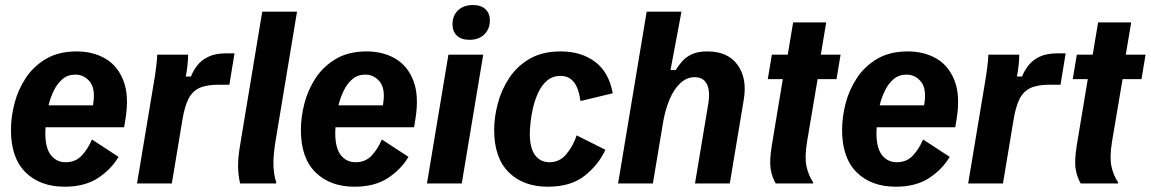

<svg xmlns="http://www.w3.org/2000/svg" viewBox="-20 -712 4465 745"><path d="M230.8 12.5Q135.8 12.5 79.2 -43.3Q22.5 -99.2 22.5 -207.5Q22.5 -257.5 36.2 -310.8Q50 -364.2 80.4 -410Q110.8 -455.8 159.6 -484.2Q208.3 -512.5 277.5 -512.5Q340.8 -512.5 388.8 -484.6Q436.7 -456.7 459.2 -398.3Q481.7 -340 466.7 -249.2L461.7 -218.3H156.7Q155.8 -206.7 155.8 -195.8Q155.8 -137.5 177.5 -110Q199.2 -82.5 235 -82.5Q273.3 -82.5 297.5 -108.8Q321.7 -135 336.7 -170.8L440 -103.3Q410.8 -54.2 359.6 -20.8Q308.3 12.5 230.8 12.5ZM272.5 -422.5Q243.3 -422.5 222.9 -405.4Q202.5 -388.3 189.2 -361.2Q175.8 -334.2 168.3 -303.3H340.8Q351.7 -365.8 329.2 -394.2Q306.7 -422.5 272.5 -422.5Z M511.7 0 575 -380Q581.7 -417.5 585.8 -451.2Q590 -485 590 -500H710Q710 -482.5 707.5 -458.8Q705 -435 700.8 -415H720.8Q729.2 -436.7 745 -457.5Q760.8 -478.3 788.3 -491.7Q815.8 -505 858.3 -505H890L870 -383.3H828.3Q781.7 -383.3 754.2 -370.8Q726.7 -358.3 711.7 -329.2Q696.7 -300 688.3 -250L646.7 0Z M911.7 0Q904.2 -31.7 903.8 -66.2Q903.3 -100.8 911.7 -149.2L997.5 -666.7H1132.5L1049.2 -165Q1039.2 -104.2 1041.2 -66.7Q1043.3 -29.2 1051.7 -5V0Z M1355.8 12.5Q1260.8 12.5 1204.2 -43.3Q1147.5 -99.2 1147.5 -207.5Q1147.5 -257.5 1161.2 -310.8Q1175 -364.2 1205.4 -410Q1235.8 -455.8 1284.6 -484.2Q1333.3 -512.5 1402.5 -512.5Q1465.8 -512.5 1513.8 -484.6Q1561.7 -456.7 1584.2 -398.3Q1606.7 -340 1591.7 -249.2L1586.7 -218.3H1281.7Q1280.8 -206.7 1280.8 -195.8Q1280.8 -137.5 1302.5 -110Q1324.2 -82.5 1360 -82.5Q1398.3 -82.5 1422.5 -108.8Q1446.7 -135 1461.7 -170.8L1565 -103.3Q1535.8 -54.2 1484.6 -20.8Q1433.3 12.5 1355.8 12.5ZM1397.5 -422.5Q1368.3 -422.5 1347.9 -405.4Q1327.5 -388.3 1314.2 -361.2Q1300.8 -334.2 1293.3 -303.3H1465.8Q1476.7 -365.8 1454.2 -394.2Q1431.7 -422.5 1397.5 -422.5Z M1636.7 0 1720 -500H1855L1771.7 0ZM1801.7 -557.5Q1770 -557.5 1752.9 -573.8Q1735.8 -590 1735.8 -617.5Q1735.8 -651.7 1757.5 -672.1Q1779.2 -692.5 1815 -692.5Q1846.7 -692.5 1863.8 -676.2Q1880.8 -660 1880.8 -633.3Q1880.8 -600 1859.6 -578.8Q1838.3 -557.5 1801.7 -557.5Z M2105.8 12.5Q2010.8 12.5 1954.2 -43.3Q1897.5 -99.2 1897.5 -207.5Q1897.5 -257.5 1911.7 -310.8Q1925.8 -364.2 1956.2 -410Q1986.7 -455.8 2035.8 -484.2Q2085 -512.5 2155.8 -512.5Q2235.8 -512.5 2289.6 -471.7Q2343.3 -430.8 2357.5 -350L2232.5 -320Q2225 -371.7 2205.8 -394.6Q2186.7 -417.5 2155 -417.5Q2125 -417.5 2104.2 -400.4Q2083.3 -383.3 2070 -355.8Q2056.7 -328.3 2049.2 -297.5Q2041.7 -266.7 2038.8 -238.8Q2035.8 -210.8 2035.8 -192.5Q2035.8 -137.5 2056.2 -110Q2076.7 -82.5 2112.5 -82.5Q2151.7 -82.5 2177.9 -114.2Q2204.2 -145.8 2217.5 -186.7L2329.2 -130.8Q2301.7 -71.7 2247.9 -29.6Q2194.2 12.5 2105.8 12.5Z M2378.3 0 2489.2 -666.7H2624.2L2581.7 -440H2601.7Q2612.5 -457.5 2627.1 -474.2Q2641.7 -490.8 2665 -501.7Q2688.3 -512.5 2725 -512.5Q2804.2 -512.5 2842.1 -460Q2880 -407.5 2865.8 -324.2L2811.7 0H2676.7L2727.5 -305Q2736.7 -356.7 2723.3 -384.6Q2710 -412.5 2675.8 -412.5Q2644.2 -412.5 2619.2 -388.8Q2594.2 -365 2577.9 -325.8Q2561.7 -286.7 2553.3 -240L2513.3 0Z M2990 0Q2975.8 -24.2 2970.4 -55.8Q2965 -87.5 2975 -149.2L3017.5 -405H2959.2L2975 -500H3036.7L3057.5 -625H3185.8L3165 -500H3241.7L3225.8 -405H3152.5L3111.7 -163.3Q3101.7 -102.5 3109.2 -67.1Q3116.7 -31.7 3135 -5V0Z M3455.8 12.5Q3360.8 12.5 3304.2 -43.3Q3247.5 -99.2 3247.5 -207.5Q3247.5 -257.5 3261.2 -310.8Q3275 -364.2 3305.4 -410Q3335.8 -455.8 3384.6 -484.2Q3433.3 -512.5 3502.5 -512.5Q3565.8 -512.5 3613.8 -484.6Q3661.7 -456.7 3684.2 -398.3Q3706.7 -340 3691.7 -249.2L3686.7 -218.3H3381.7Q3380.8 -206.7 3380.8 -195.8Q3380.8 -137.5 3402.5 -110Q3424.2 -82.5 3460 -82.5Q3498.3 -82.5 3522.5 -108.8Q3546.7 -135 3561.7 -170.8L3665 -103.3Q3635.8 -54.2 3584.6 -20.8Q3533.3 12.5 3455.8 12.5ZM3497.5 -422.5Q3468.3 -422.5 3447.9 -405.4Q3427.5 -388.3 3414.2 -361.2Q3400.8 -334.2 3393.3 -303.3H3565.8Q3576.7 -365.8 3554.2 -394.2Q3531.7 -422.5 3497.5 -422.5Z M3736.7 0 3800 -380Q3806.7 -417.5 3810.8 -451.2Q3815 -485 3815 -500H3935Q3935 -482.5 3932.5 -458.8Q3930 -435 3925.8 -415H3945.8Q3954.2 -436.7 3970 -457.5Q3985.8 -478.3 4013.3 -491.7Q4040.8 -505 4083.3 -505H4115L4095 -383.3H4053.3Q4006.7 -383.3 3979.2 -370.8Q3951.7 -358.3 3936.7 -329.2Q3921.7 -300 3913.3 -250L3871.7 0Z M4173.3 0Q4159.2 -24.2 4153.8 -55.8Q4148.3 -87.5 4158.3 -149.2L4200.8 -405H4142.5L4158.3 -500H4220L4240.8 -625H4369.2L4348.3 -500H4425L4409.2 -405H4335.8L4295 -163.3Q4285 -102.5 4292.5 -67.1Q4300 -31.7 4318.3 -5V0Z"/></svg>

Font: Familjen Grotesk GF
Style: Bold Italic
Weight: 700
Designer: Anders Wikstroem, Jonas Baeckman, Matilda Gysing, Kristian Moeller
Foundry: Familjen STHML AB
Version: Version 2.000; Beta; Release 4; Build 6